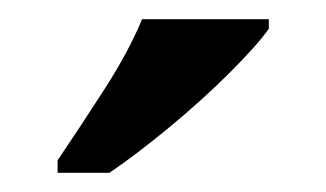

<svg xmlns="http://www.w3.org/2000/svg" viewBox="-20 -786 340 200"><path d="M40 -619Q61 -650 87.5 -691Q114 -732 128 -766H260V-756Q248 -739 219.5 -710.5Q191 -682 156.5 -653.5Q122 -625 94 -606H40Z"/></svg>

Font: Noto Serif Lao SemiCondensed SemiBold
Style: Regular
Weight: 600
Width: 4
Designer: Monotype Design Team
Foundry: Monotype Imaging Inc.
Version: Version 2.003; ttfautohint (v1.8.4.7-5d5b)